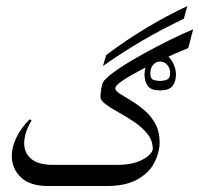

<svg xmlns="http://www.w3.org/2000/svg" viewBox="-20 -623 667 643"><path d="M293 0H141.1Q80.6 0 50 -29.1Q19.5 -58.1 19.5 -100.6Q19.5 -129.4 34.4 -161.4Q49.3 -193.4 79.6 -223.6L85.9 -219.7Q61 -178.2 61 -143.1Q61 -110.4 85 -90.6Q108.9 -70.8 158.2 -70.8H293Q301.8 -70.8 305.7 -60.1Q309.6 -49.3 309.6 -37.6Q309.6 -24.9 306.2 -12.5Q302.7 0 293 0ZM627 -524.9 610.4 -461.9Q576.2 -448.2 534.4 -429.2Q492.7 -410.2 454.3 -390.1Q416 -370.1 391.1 -353.5Q366.2 -336.9 366.2 -327.1Q366.2 -318.8 381.1 -309.3Q396 -299.8 418.2 -286.6Q440.4 -273.4 462.6 -254.6Q484.9 -235.8 499.8 -209.2Q514.6 -182.6 514.6 -146Q514.2 -111.8 496.8 -78.1Q479.5 -44.4 440.4 -22.2Q401.4 0 335.9 0H290.5Q271.5 0 271.5 -35.6Q271.5 -70.8 290.5 -70.8H372.6Q412.1 -70.8 438.5 -80.3Q464.8 -89.8 478 -102.5Q491.2 -115.2 491.7 -123.5Q491.7 -151.9 474.1 -174.1Q456.5 -196.3 430.4 -214.1Q404.3 -231.9 377.9 -246.3Q351.6 -260.7 334 -273.7Q316.4 -286.6 316.4 -299.3Q316.4 -306.2 319.1 -325.9Q321.8 -345.7 329.1 -353.5Q344.7 -371.1 380.4 -394.8Q416 -418.5 460.7 -443.1Q505.4 -467.8 549.6 -489.5Q593.8 -511.2 627 -524.9ZM324.7 -401.9 335.9 -439Q402.8 -488.8 468.3 -528.3Q533.7 -567.9 606.9 -602.5L595.7 -560.1Q522.5 -525.4 456.5 -486.8Q390.6 -448.2 324.7 -401.9ZM516.1 -320.3Q485.8 -320.3 474.9 -335.2Q463.9 -350.1 463.9 -374.5Q463.9 -397 478 -420.2Q492.2 -443.4 516.1 -443.4Q540.5 -443.4 554.9 -420.2Q569.3 -397 569.3 -374.5Q569.3 -350.1 557.9 -335.2Q546.4 -320.3 516.1 -320.3ZM516.1 -352.1Q529.8 -352.1 539.8 -356.7Q549.8 -361.3 549.8 -377.9Q549.8 -395 539.8 -406Q529.8 -417 516.1 -417Q502.4 -417 492.9 -406Q483.4 -395 483.4 -377.9Q483.4 -359.9 492.9 -356Q502.4 -352.1 516.1 -352.1Z"/></svg>

Font: Lateef Light
Style: Regular
Weight: 300
Designer: SIL International
Foundry: SIL International
Version: Version 4.200